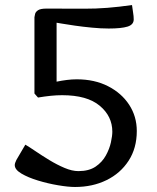

<svg xmlns="http://www.w3.org/2000/svg" viewBox="-20 -724 624 762"><path d="M204.6 -399.9Q226.1 -404.3 245.6 -406.7Q265.1 -409.2 284.7 -409.2Q355.5 -409.2 408.9 -381.8Q462.4 -354.5 492.7 -308.1Q522.9 -261.7 522.9 -204.1Q522.9 -136.2 490.5 -86.2Q458 -36.1 402.6 -9Q347.2 18.1 277.8 18.1Q250.5 18.1 210.2 11.2Q169.9 4.4 130.6 -7.6Q91.3 -19.5 64.9 -35.2Q38.6 -50.8 38.6 -68.8Q38.6 -76.2 44.9 -88.9L80.6 -149.9Q95.7 -141.1 120.8 -124Q146 -106.9 176 -88.6Q206.1 -70.3 236.1 -57.6Q266.1 -44.9 291 -44.9Q333 -44.9 359.4 -62.7Q385.7 -80.6 400.1 -106.9Q414.6 -133.3 420.2 -159.2Q425.8 -185.1 425.8 -201.2Q425.8 -262.7 375.7 -304.4Q325.7 -346.2 226.6 -346.2Q205.1 -346.2 181.2 -343.8Q157.2 -341.3 130.9 -336.9Q130.9 -336.9 124.3 -344.2Q117.7 -351.6 116.7 -353V-655.8Q117.2 -661.1 119.4 -669.2Q121.6 -677.2 131.3 -683.6Q141.1 -689.9 164.6 -689.9Q230 -689.9 315.9 -689.5Q401.9 -689 503.9 -704.1Q505.4 -689.9 508.1 -674.8Q510.7 -659.7 510.7 -647Q510.7 -626 486.1 -618.4Q461.4 -610.8 411.6 -610.8Q380.4 -610.8 344.7 -614.3Q309.1 -617.7 277.1 -622.3Q245.1 -627 224.9 -630.4Q204.6 -633.8 204.6 -633.8Z"/></svg>

Font: Artifika
Style: Regular
Weight: 400
Designer: Yulya Zhdanova, Ivan Petrov | Cyreal.org
Foundry: Cyreal.org
Version: Version 1.102; ttfautohint (v1.8.4.7-5d5b)